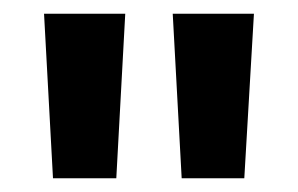

<svg xmlns="http://www.w3.org/2000/svg" viewBox="-20 -775 433 279"><path d="M244 -516 231 -755H349L335 -516ZM57 -516 44 -755H162L149 -516Z"/></svg>

Font: DM Sans 9pt
Style: Bold
Weight: 700
Version: Version 4.004;gftools[0.9.30]